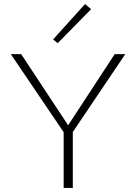

<svg xmlns="http://www.w3.org/2000/svg" viewBox="-20 -924 669 944"><path d="M428 -879 264 -712 241 -730 398 -904ZM596 -658 338 -275V0H293V-274L33 -658H84L315 -308L544 -658Z"/></svg>

Font: EauTestText Light
Style: Regular
Weight: 300
Designer: Christian Thalmann (Catharsis Fonts)
Version: Version 0.001;PS 000.001;hotconv 1.0.88;makeotf.lib2.5.64775